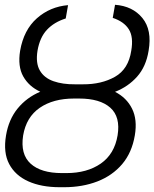

<svg xmlns="http://www.w3.org/2000/svg" viewBox="-20 -780 651 810"><path d="M329.6 -424.3Q408.2 -423.8 465.1 -456.1Q522 -488.3 533.7 -565.9Q543.9 -624 523.4 -656.5Q502.9 -689 455.6 -704.6L465.3 -759.8Q539.6 -754.4 580.8 -703.9Q622.1 -653.3 606.9 -565.9Q596.2 -499 558.3 -456.5Q520.5 -414.1 465.3 -392.6Q514.2 -367.7 537.1 -321.5Q560.1 -275.4 548.8 -209Q536.6 -136.2 495.4 -87.6Q454.1 -39.1 390.9 -14.6Q327.6 9.8 250.5 9.8H231.9Q154.8 9.8 99.6 -14.9Q44.4 -39.6 18.8 -87.9Q-6.8 -136.2 5.4 -208.5Q16.6 -275.9 54.4 -322.3Q92.3 -368.7 149.9 -393.1Q102.1 -415 78.1 -457.5Q54.2 -500 64.9 -565.9Q80.1 -653.8 135.7 -702.9Q191.4 -752 267.1 -758.3L257.3 -702.1Q208 -686.5 178 -654.3Q147.9 -622.1 138.2 -565.9Q129.9 -513.7 148.2 -482.4Q166.5 -451.2 205.3 -437.5Q244.1 -423.8 296.4 -424.3ZM314 -364.3H292.5Q204.6 -364.3 147.7 -325.2Q90.8 -286.1 77.6 -208.5Q65.4 -129.4 109.1 -89.6Q152.8 -49.8 241.2 -49.8H260.3Q347.2 -49.8 405 -89.8Q462.9 -129.9 476.1 -209Q488.8 -287.1 445.3 -325.7Q401.9 -364.3 314 -364.3Z"/></svg>

Font: Inter Display Light
Style: Italic
Weight: 300
Italic angle: -9.39999°
Designer: Rasmus Andersson
Foundry: rsms
Version: Version 4.000;git-a52131595